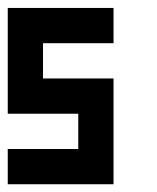

<svg xmlns="http://www.w3.org/2000/svg" viewBox="-20 -475 404 495"><path d="M181.8 -454.5H272.7V-363.6H181.8ZM90.9 -454.5H181.8V-363.6H90.9ZM0 -454.5H90.9V-363.6H0ZM0 -363.6H90.9V-272.7H0ZM0 -272.7H90.9V-181.8H0ZM90.9 -272.7H181.8V-181.8H90.9ZM181.8 -181.8H272.7V-90.9H181.8ZM181.8 -272.7H272.7V-181.8H181.8ZM181.8 -90.9H272.7V0H181.8ZM90.9 -90.9H181.8V0H90.9ZM0 -90.9H90.9V0H0Z"/></svg>

Font: Micro 5
Style: Regular
Weight: 400
Designer: Sarah Cadigan-Fried
Version: Version 1.000; ttfautohint (v1.8.4.7-5d5b)